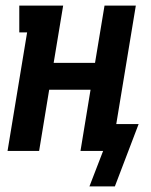

<svg xmlns="http://www.w3.org/2000/svg" viewBox="-20 -540 540 687"><path d="M391 127H300L349 0H268L304 -219H156L120 0H7L77 -424H49V-520H206L172 -315H320L354 -520H466L396 -96H476Z"/></svg>

Font: Iosevka Gothic
Style: Bold Italic
Weight: 700
Italic angle: -9°
Monospace: yes
Designer: Belleve Invis
Foundry: Belleve Invis
Version: Version 15.5.1; ttfautohint (v1.8.4)